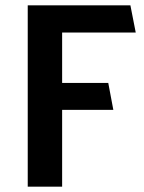

<svg xmlns="http://www.w3.org/2000/svg" viewBox="-20 -700 540 720"><path d="M405 -288H213V0H84V-680H469L489 -578H213V-389H386Z"/></svg>

Font: Palanquin Dark
Style: Regular
Weight: 400
Designer: Pria Ravichandran
Version: Version 1.001